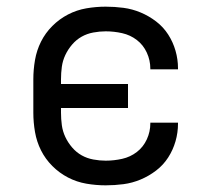

<svg xmlns="http://www.w3.org/2000/svg" viewBox="-20 -548 640 576"><path d="M297 8Q268 8 239 3Q210 -2 184 -15.5Q158 -29 137 -50Q116 -71 103 -97Q90 -123 85 -152Q80 -181 80 -210V-310Q80 -339 85 -368Q90 -397 103 -423Q116 -449 137 -470Q158 -491 184 -504.5Q210 -518 239 -523Q268 -528 297 -528Q324 -528 350.5 -524.5Q377 -521 402 -510.5Q427 -500 448.5 -483.5Q470 -467 484.5 -444.5Q499 -422 506.5 -396Q514 -370 514 -343V-340H431V-342Q431 -367 420.5 -390Q410 -413 390.5 -428Q371 -443 346.5 -448.5Q322 -454 297 -454Q279 -454 260 -450.5Q241 -447 225 -438Q209 -429 196.5 -414.5Q184 -400 176 -383Q168 -366 165.5 -347.5Q163 -329 163 -310V-296H364V-224H163V-210Q163 -191 165.5 -172.5Q168 -154 176 -137Q184 -120 196.5 -105.5Q209 -91 225 -82Q241 -73 260 -69.5Q279 -66 297 -66Q322 -66 346.5 -71.5Q371 -77 390.5 -92Q410 -107 420.5 -130Q431 -153 431 -178V-180H514V-177Q514 -150 506.5 -124Q499 -98 484.5 -75.5Q470 -53 448.5 -36.5Q427 -20 402 -9.5Q377 1 350.5 4.5Q324 8 297 8Z"/></svg>

Font: Iosevka Extended
Style: Regular
Weight: 400
Width: 7
Monospace: yes
Designer: Belleve Invis
Foundry: Belleve Invis
Version: Version 32.5.0; ttfautohint (v1.8.4)